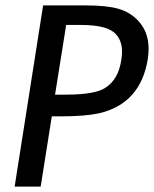

<svg xmlns="http://www.w3.org/2000/svg" viewBox="-20 -688 568 708"><path d="M528 -508Q528 -490 525 -470Q498 -305 344 -270Q292 -259 207 -259H171L130 0H34L139 -668H297Q374 -668 417 -655.5Q460 -643 489 -612Q528 -571 528 -508ZM430 -497Q430 -537 408 -561Q379 -596 278 -596H224L183 -339H221Q331 -339 368 -364Q416 -394 427 -465Q430 -482 430 -497Z"/></svg>

Font: Rambla
Style: Italic
Weight: 400
Italic angle: -12°
Designer: Martin Sommaruga
Foundry: Martin Sommaruga
Version: Version 1.001